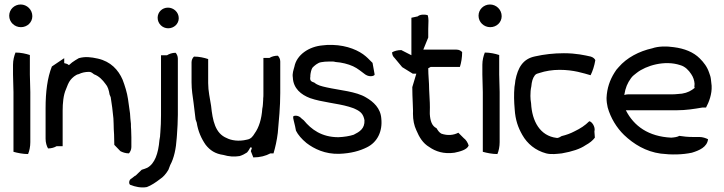

<svg xmlns="http://www.w3.org/2000/svg" viewBox="-20 -689 3222 855"><path d="M21 -619C21 -590 45 -568 73 -568C101 -568 124 -589 124 -617C124 -646 100 -669 72 -669C44 -669 21 -647 21 -619ZM38 -357C38 -330 40 -307 40 -279V-13C58 -8 82 -3 105 -3C111 -17 115 -36 115 -56V-279C115 -307 113 -330 113 -357V-444C95 -450 72 -455 49 -455C43 -440 38 -421 38 -401Z M183 -71C183 -54 188 -38 194 -28C209 -28 222 -32 232 -38H259V-197C259 -228 262 -266 274 -292C279 -305 285 -322 294 -333C301 -342 317 -357 331 -359C343 -365 358 -369 377 -369C387 -369 393 -362 399 -358C421 -350 437 -333 450 -315C460 -304 465 -287 468 -268L473 -256C478 -226 482 -194 485 -162L486 -138C486 -121 487 -106 488 -90C488 -74 489 -59 489 -44L516 -16C525 -11 539 -6 554 -6C559 -11 565 -22 565 -34V-78C565 -89 564 -100 564 -111C563 -120 563 -129 563 -138C561 -153 560 -168 559 -184C556 -203 553 -227 550 -248C546 -276 536 -308 526 -334C507 -378 473 -415 416 -428C384 -435 360 -438 331 -430C320 -424 311 -418 301 -411L287 -399C278 -407 269 -406 266 -408V-430L211 -393C191 -343 183 -279 183 -208Z M563 135C580 142 608 149 634 144C653 137 674 123 692 109C706 100 719 86 730 67C733 60 735 53 738 46C755 15 764 -27 767 -75L768 -88C770 -118 772 -147 772 -178V-428C772 -439 767 -449 762 -454C747 -454 733 -449 724 -443H697V-176C697 -150 696 -123 694 -99L693 -87C693 -84 693 -80 692 -77L690 -65C685 -5 669 40 636 58C628 62 620 64 611 67L585 92C584 93 583 94 581 94L567 105C551 112 553 135 563 135ZM682 -610C682 -584 703 -563 729 -563C754 -563 776 -582 776 -608C776 -635 753 -655 728 -655C702 -655 682 -635 682 -610Z M833 -322C833 -290 838 -260 842 -231C845 -208 848 -180 851 -157L856 -143C862 -104 877 -71 896 -44C915 -20 938 -4 975 1C998 8 1023 10 1047 6C1060 2 1071 -4 1080 -10C1088 -19 1091 -26 1095 -33L1102 -31L1097 -16C1101 -6 1104 3 1108 12C1138 12 1164 5 1184 -6H1198C1206 -33 1213 -64 1217 -97C1222 -154 1228 -212 1228 -275V-415C1228 -426 1223 -436 1217 -441C1203 -441 1189 -437 1180 -431H1153V-270C1153 -263 1153 -257 1152 -250V-245C1151 -232 1151 -217 1148 -205C1145 -159 1133 -121 1114 -95C1106 -82 1098 -70 1079 -67C1043 -58 1009 -64 990 -74C938 -95 927 -152 920 -218C915 -251 907 -283 907 -319V-426C889 -432 867 -437 844 -437C838 -432 833 -422 833 -412Z M1284 -344C1286 -295 1321 -267 1361 -252C1412 -234 1482 -229 1533 -214C1544 -210 1554 -208 1563 -203C1587 -192 1598 -180 1603 -154C1605 -116 1581 -102 1555 -89C1537 -83 1512 -79 1487 -78C1412 -78 1366 -113 1333 -153C1329 -156 1326 -159 1322 -162C1311 -175 1293 -176 1286 -171C1285 -165 1286 -159 1288 -152L1294 -127L1298 -107C1307 -89 1323 -70 1345 -52C1379 -26 1428 -2 1491 -4C1543 -6 1582 -17 1614 -33C1661 -56 1684 -105 1678 -161C1675 -207 1643 -236 1610 -255C1566 -282 1492 -287 1434 -300C1412 -305 1394 -309 1380 -321C1364 -326 1359 -331 1362 -348V-354C1363 -364 1366 -379 1371 -387C1378 -395 1395 -410 1410 -412C1420 -414 1432 -415 1446 -415H1463C1466 -415 1470 -414 1474 -413C1502 -411 1530 -404 1552 -394C1574 -384 1590 -369 1607 -357C1628 -343 1652 -352 1648 -359L1639 -409C1632 -415 1622 -427 1609 -438C1579 -464 1527 -487 1461 -489H1438C1431 -488 1424 -488 1417 -487C1356 -482 1301 -445 1291 -392C1287 -377 1281 -362 1284 -344Z M1726 -456C1726 -445 1731 -436 1737 -431L1771 -390L1818 -361H1834C1827 -340 1823 -322 1816 -301C1816 -277 1817 -254 1818 -231C1818 -214 1820 -200 1819 -183C1819 -155 1824 -130 1834 -109C1847 -78 1863 -51 1892 -34C1919 -15 1956 -2 2004 -9C2028 -14 2060 -22 2067 -41C2063 -54 2055 -67 2045 -74L2021 -98C2000 -87 1973 -84 1945 -94C1935 -100 1930 -108 1924 -118C1903 -128 1896 -151 1894 -181V-190C1895 -204 1894 -218 1894 -231L1891 -291C1891 -324 1887 -353 1887 -385L1898 -391H2028C2034 -410 2038 -433 2038 -457C2033 -463 2024 -468 2013 -468H1865L1887 -522V-560L1888 -597C1888 -605 1887 -613 1885 -621C1871 -626 1850 -625 1840 -616L1812 -610V-443L1767 -466C1751 -466 1736 -462 1726 -456Z M2111 -619C2111 -590 2135 -568 2163 -568C2191 -568 2214 -589 2214 -617C2214 -646 2190 -669 2162 -669C2134 -669 2111 -647 2111 -619ZM2128 -357C2128 -330 2130 -307 2130 -279V-13C2148 -8 2172 -3 2195 -3C2201 -17 2205 -36 2205 -56V-279C2205 -307 2203 -330 2203 -357V-444C2185 -450 2162 -455 2139 -455C2133 -440 2128 -421 2128 -401Z M2271 -302C2268 -268 2269 -237 2272 -202C2275 -155 2287 -121 2306 -88C2328 -49 2364 -19 2412 -6C2435 0 2462 -4 2482 -6C2528 -14 2564 -26 2587 -42C2607 -53 2619 -63 2629 -76L2627 -103C2633 -125 2614 -149 2604 -149C2585 -130 2565 -117 2538 -104C2521 -95 2502 -88 2481 -83C2476 -80 2466 -73 2458 -75C2385 -84 2349 -149 2345 -229C2343 -240 2342 -251 2342 -262C2342 -277 2343 -291 2346 -304C2348 -326 2352 -341 2362 -354C2367 -360 2374 -362 2382 -364C2409 -373 2440 -378 2472 -378C2535 -378 2578 -363 2610 -354C2619 -372 2627 -396 2631 -421C2629 -427 2621 -434 2611 -437C2584 -443 2546 -452 2491 -452C2446 -452 2403 -447 2363 -438C2308 -427 2286 -387 2275 -331C2274 -322 2273 -312 2271 -302Z M2681 -253C2681 -238 2683 -224 2686 -211C2699 -164 2726 -120 2759 -88C2802 -47 2856 -14 2922 -5C2970 1 3019 0 3061 -9C3094 -19 3129 -34 3133 -69C3123 -74 3109 -79 3094 -79H3065C3044 -79 3023 -81 3005 -84C2997 -79 2983 -77 2969 -76C2868 -81 2803 -127 2767 -198H2994C3035 -198 3072 -204 3107 -210H3124C3137 -234 3151 -270 3149 -307L3146 -334C3145 -345 3142 -355 3138 -365C3129 -392 3114 -411 3096 -429C3068 -457 3028 -473 2980 -479C2948 -484 2910 -483 2885 -474C2826 -461 2771 -432 2735 -390C2728 -383 2721 -374 2716 -365C2696 -333 2683 -297 2681 -253ZM2760 -266C2765 -298 2774 -319 2790 -341C2797 -351 2806 -357 2816 -365C2857 -397 2940 -422 3009 -399C3031 -393 3047 -376 3058 -359C3067 -346 3072 -331 3073 -316C3073 -311 3072 -306 3072 -301L3074 -298C3058 -285 3042 -276 3017 -272L2994 -270C2987 -269 2980 -269 2973 -269H2779C2772 -269 2766 -268 2760 -266Z"/></svg>

Font: SolarCharger
Style: 550
Weight: 400
Designer: Mew Too
Foundry: Cannot Into Space Fonts/KineticPlasma Fonts
Version: Version 1.100